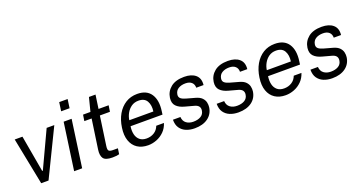

<svg xmlns="http://www.w3.org/2000/svg" viewBox="-41 -1346 3711 1980"><g transform="rotate(-20 1814.0 -356.0)"><path d="M162.5 0 60 -517H145L215.5 -116H223L410.5 -517H494.5L243 0Z M609.5 -626.5 623 -722.5H715.5L702 -626.5ZM524 0 597 -517H684.5L612 0Z M945.5 2.5Q868.5 2.5 846 -30Q823.5 -62.5 832.5 -125L879.5 -449.5H799.5L810 -517H891L929.5 -667.5H1001.5L980 -517.5H1091L1080.5 -449.5H970L924.5 -131.5Q918.5 -90 931 -79Q943.5 -68 975 -68H1029L1020 -6Q1010 -2.5 991.5 0Q973 2.5 945.5 2.5Z M1335 10Q1266 10 1218.2 -21.5Q1170.5 -53 1149.8 -112Q1129 -171 1141 -253.5Q1152.5 -335 1188 -396.5Q1223.5 -458 1279 -492.5Q1334.5 -527 1406 -527Q1510 -527 1555.8 -457.8Q1601.5 -388.5 1584.5 -271L1580 -237H1229.5Q1222 -188 1231.5 -148.2Q1241 -108.5 1269 -85Q1297 -61.5 1344 -61.5Q1390.5 -61.5 1427.2 -84.5Q1464 -107.5 1480 -151H1564.5Q1548 -98.5 1512 -62.5Q1476 -26.5 1429.2 -8.2Q1382.5 10 1335 10ZM1238.5 -299.5H1502.5Q1512 -366 1486.5 -411.5Q1461 -457 1395 -457Q1349.5 -457 1316.5 -433.8Q1283.5 -410.5 1263.5 -374.2Q1243.5 -338 1238.5 -299.5Z M1846 10Q1794.5 10 1753 -7Q1711.5 -24 1687 -59.2Q1662.5 -94.5 1663 -150.5H1745Q1748 -105 1778.8 -82Q1809.5 -59 1855.5 -59Q1905 -59 1937.8 -78.5Q1970.5 -98 1976 -138.5Q1984 -193 1921 -209.5L1823.5 -236Q1765.5 -251 1734.5 -283Q1703.5 -315 1711 -372.5Q1720.5 -440.5 1773.8 -483.8Q1827 -527 1921 -527Q2001.5 -527 2045.8 -489Q2090 -451 2082 -378.5H2002Q2002.5 -415.5 1979 -437.2Q1955.5 -459 1911 -459Q1864.5 -459 1832.5 -439.2Q1800.5 -419.5 1794.5 -378Q1791 -350.5 1809.5 -334.8Q1828 -319 1867.5 -308.5L1961 -282.5Q2005.5 -270 2027.5 -247Q2049.5 -224 2055.5 -196.5Q2061.5 -169 2058 -143.5Q2048 -72 1992 -31Q1936 10 1846 10Z M2326 10Q2274.5 10 2233 -7Q2191.5 -24 2167 -59.2Q2142.5 -94.5 2143 -150.5H2225Q2228 -105 2258.8 -82Q2289.5 -59 2335.5 -59Q2385 -59 2417.8 -78.5Q2450.5 -98 2456 -138.5Q2464 -193 2401 -209.5L2303.5 -236Q2245.5 -251 2214.5 -283Q2183.5 -315 2191 -372.5Q2200.5 -440.5 2253.8 -483.8Q2307 -527 2401 -527Q2481.5 -527 2525.8 -489Q2570 -451 2562 -378.5H2482Q2482.5 -415.5 2459 -437.2Q2435.5 -459 2391 -459Q2344.5 -459 2312.5 -439.2Q2280.5 -419.5 2274.5 -378Q2271 -350.5 2289.5 -334.8Q2308 -319 2347.5 -308.5L2441 -282.5Q2485.5 -270 2507.5 -247Q2529.5 -224 2535.5 -196.5Q2541.5 -169 2538 -143.5Q2528 -72 2472 -31Q2416 10 2326 10Z M2844 10Q2775 10 2727.2 -21.5Q2679.5 -53 2658.8 -112Q2638 -171 2650 -253.5Q2661.5 -335 2697 -396.5Q2732.5 -458 2788 -492.5Q2843.5 -527 2915 -527Q3019 -527 3064.8 -457.8Q3110.5 -388.5 3093.5 -271L3089 -237H2738.5Q2731 -188 2740.5 -148.2Q2750 -108.5 2778 -85Q2806 -61.5 2853 -61.5Q2899.5 -61.5 2936.2 -84.5Q2973 -107.5 2989 -151H3073.5Q3057 -98.5 3021 -62.5Q2985 -26.5 2938.2 -8.2Q2891.5 10 2844 10ZM2747.5 -299.5H3011.5Q3021 -366 2995.5 -411.5Q2970 -457 2904 -457Q2858.5 -457 2825.5 -433.8Q2792.5 -410.5 2772.5 -374.2Q2752.5 -338 2747.5 -299.5Z M3355 10Q3303.5 10 3262 -7Q3220.5 -24 3196 -59.2Q3171.5 -94.5 3172 -150.5H3254Q3257 -105 3287.8 -82Q3318.5 -59 3364.5 -59Q3414 -59 3446.8 -78.5Q3479.5 -98 3485 -138.5Q3493 -193 3430 -209.5L3332.5 -236Q3274.5 -251 3243.5 -283Q3212.5 -315 3220 -372.5Q3229.5 -440.5 3282.8 -483.8Q3336 -527 3430 -527Q3510.5 -527 3554.8 -489Q3599 -451 3591 -378.5H3511Q3511.5 -415.5 3488 -437.2Q3464.5 -459 3420 -459Q3373.5 -459 3341.5 -439.2Q3309.5 -419.5 3303.5 -378Q3300 -350.5 3318.5 -334.8Q3337 -319 3376.5 -308.5L3470 -282.5Q3514.5 -270 3536.5 -247Q3558.5 -224 3564.5 -196.5Q3570.5 -169 3567 -143.5Q3557 -72 3501 -31Q3445 10 3355 10Z"/></g></svg>

Font: Public Sans
Style: Italic
Weight: 400
Italic angle: -8°
Designer: The Public Sans project authors (U.S. Web Design System). Libre Franklin designed by Pablo Impallari and Rodrigo Fuenzal
Version: Version 1.008; ttfautohint (v1.8.1) -l 8 -r 50 -G 200 -x 14 